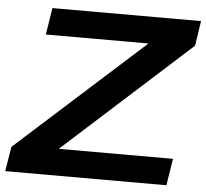

<svg xmlns="http://www.w3.org/2000/svg" viewBox="-65 -754 866 807"><g transform="rotate(5 368.5 -350.0)"><path d="M-14 0 3 -104 539 -587H106L124 -700H751L735 -595L202 -113H684L666 0Z"/></g></svg>

Font: Georama Extended SemiBold
Style: Italic
Weight: 600
Width: 7
Italic angle: -9°
Designer: Jean-Baptiste Levee
Foundry: Production Type
Version: Version 1.000